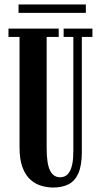

<svg xmlns="http://www.w3.org/2000/svg" viewBox="-20 -828 451 860"><path d="M218.5 12Q194 12 167.2 4.8Q140.5 -2.5 118 -21.8Q95.5 -41 81.5 -76.5Q67.5 -112 67.5 -168.5V-662.5H18V-700H243V-662.5H189V-164.5Q189 -95 204 -64.5Q219 -34 249.5 -34Q261.5 -34 272 -39.2Q282.5 -44.5 290.8 -57.5Q299 -70.5 303.8 -93.2Q308.5 -116 308.5 -151V-662.5H265V-700H394V-662.5H346.5V-147Q346.5 -86.5 331 -51.8Q315.5 -17 286.8 -2.5Q258 12 218.5 12ZM63 -770.5V-808H364.5V-770.5Z"/></svg>

Font: Imbue Thin 10pt
Style: Bold
Weight: 700
Version: Version 1.102